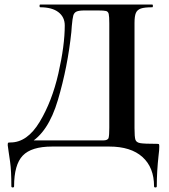

<svg xmlns="http://www.w3.org/2000/svg" viewBox="-20 -645 742 845"><path d="M681 0Q681 16 678 38Q670 110 670 175Q670 180 664 180Q658 180 658 175Q658 92 607 46Q556 0 461 0H209Q118 0 80 40Q42 80 42 175Q42 180 36 180Q30 180 30 175Q30 107 24.5 67.5Q19 28 18 23Q14 -3 14 -6Q14 -15 15.5 -16.5Q17 -18 26 -18Q100 -18 154.5 -108.5Q209 -199 237 -322Q265 -445 265 -533Q265 -570 237 -591.5Q209 -613 157 -613Q154 -613 154 -619Q154 -625 157 -625H650Q653 -625 653 -619Q653 -613 650 -613Q616 -613 600 -607.5Q584 -602 578 -588Q572 -574 572 -544V-81Q572 -42 576 -30Q580 -18 597.5 -15Q615 -12 669 -12Q678 -12 679.5 -10.5Q681 -9 681 0ZM411 -599H353Q327 -599 316.5 -594Q306 -589 302.5 -576.5Q299 -564 296 -531Q296 -524 294 -504Q278 -351 235 -205.5Q192 -60 108 -14L102 -27H406Q412 -27 433.5 -27Q455 -27 458 -38.5Q461 -50 461 -83V-542Q461 -573 458.5 -583.5Q456 -594 447 -596.5Q438 -599 411 -599Z"/></svg>

Font: Cormorant Unicase
Style: Bold
Weight: 700
Designer: Christian Thalmann (Catharsis Fonts)
Foundry: Catharsis Fonts
Version: Version 4.000